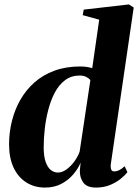

<svg xmlns="http://www.w3.org/2000/svg" viewBox="-20 -837 624 868"><path d="M481 -95.5Q479 -78 483 -70Q487 -62 497 -62Q506.5 -62 518 -67.2Q529.5 -72.5 543.5 -85.5L556 -58.5Q545 -44.5 525 -28.2Q505 -12 477 -0.5Q449 11 414 11Q373 11 356.5 -11.8Q340 -34.5 341 -66L344.5 -102Q333.5 -75 311.5 -49Q289.5 -23 257.5 -6Q225.5 11 183.5 11Q136 11 99 -12.2Q62 -35.5 41.5 -79.2Q21 -123 21 -184.5Q21 -238 33.8 -289.5Q46.5 -341 72 -385.8Q97.5 -430.5 136 -464.5Q174.5 -498.5 226.2 -517.5Q278 -536.5 343.5 -536.5Q358 -536.5 372 -534.5Q386 -532.5 397 -529L428.5 -748L354 -768.5L358.5 -793.5L562.5 -817L584.5 -803ZM388.5 -474.5Q383 -482.5 370.5 -489Q358 -495.5 340 -495.5Q302.5 -495.5 274.8 -475Q247 -454.5 228.5 -419.8Q210 -385 198.8 -342.5Q187.5 -300 182.5 -255.5Q177.5 -211 177.5 -171Q177.5 -130 186.5 -104.8Q195.5 -79.5 210 -68.2Q224.5 -57 241.5 -57Q261.5 -57 281.2 -71.5Q301 -86 316.8 -108Q332.5 -130 340 -151.5Z"/></svg>

Font: Merriweather 96pt ExtraBold
Style: Italic
Weight: 800
Italic angle: -7.8°
Version: Version 2.101